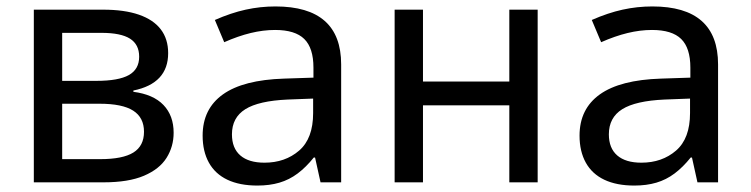

<svg xmlns="http://www.w3.org/2000/svg" viewBox="-20 -566 2330 596"><path d="M85 0V-536H300Q366 -536 411 -520.5Q456 -505 479 -475Q502 -445 502 -401Q502 -354 475 -325Q448 -296 394 -285V-281Q456 -273 487.5 -240Q519 -207 519 -154Q519 -111 497 -76Q475 -41 427 -20.5Q379 0 301 0ZM173 -72H291Q361 -72 394 -92.5Q427 -113 427 -157Q427 -201 393.5 -222.5Q360 -244 289 -244H173ZM173 -315H279Q348 -315 380 -333Q412 -351 412 -390Q412 -428 383.5 -446Q355 -464 295 -464H173Z M779 10Q724 10 686 -8Q648 -26 628.5 -61Q609 -96 609 -145Q609 -228 672 -273Q735 -318 862 -322L953 -325V-356Q953 -417 924.5 -445Q896 -473 834 -473Q797 -473 758 -463.5Q719 -454 676 -435L647 -504Q697 -526 742.5 -536Q788 -546 835 -546Q937 -546 988 -501Q1039 -456 1039 -366V0H975L958 -77H954Q930 -47 904 -27.5Q878 -8 847.5 1Q817 10 779 10ZM801 -61Q865 -61 908.5 -98.5Q952 -136 952 -215V-260L873 -257Q783 -253 741.5 -227Q700 -201 700 -149Q700 -106 726 -83.5Q752 -61 801 -61Z M1205 0V-536H1293V-313H1561V-536H1649V0H1561V-239H1293V0Z M1949 10Q1894 10 1856 -8Q1818 -26 1798.5 -61Q1779 -96 1779 -145Q1779 -228 1842 -273Q1905 -318 2032 -322L2123 -325V-356Q2123 -417 2094.5 -445Q2066 -473 2004 -473Q1967 -473 1928 -463.5Q1889 -454 1846 -435L1817 -504Q1867 -526 1912.5 -536Q1958 -546 2005 -546Q2107 -546 2158 -501Q2209 -456 2209 -366V0H2145L2128 -77H2124Q2100 -47 2074 -27.5Q2048 -8 2017.5 1Q1987 10 1949 10ZM1971 -61Q2035 -61 2078.5 -98.5Q2122 -136 2122 -215V-260L2043 -257Q1953 -253 1911.5 -227Q1870 -201 1870 -149Q1870 -106 1896 -83.5Q1922 -61 1971 -61Z"/></svg>

Font: Noto Sans Ambassadori
Style: Regular
Weight: 400
Designer: Monotype Design Team
Foundry: Monotype Imaging Inc.
Version: Version 2.013